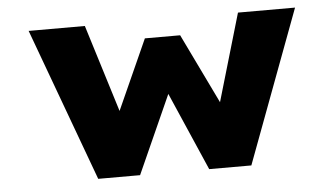

<svg xmlns="http://www.w3.org/2000/svg" viewBox="-43 -600 1145 667"><g transform="rotate(-5 529.5 -266.5)"><path d="M274 0 78 -533H274L377 -201L357 -203L478 -472H601L731 -203L711 -202L808 -533H1007L808 0H661L513 -340L573 -341L420 0Z"/></g></svg>

Font: Lexend Tera ExtraBold
Style: Regular
Weight: 800
Designer: Bonnie Shaver-Troup, Thomas Jockin
Foundry: Lexend
Version: Version 1.007